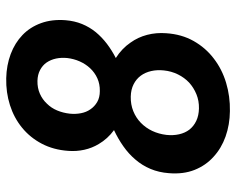

<svg xmlns="http://www.w3.org/2000/svg" viewBox="-92 -669 771 627"><g transform="rotate(-90 293.5 -355.5)"><path d="M541 -526.9Q544.4 -571.3 531.5 -606.9Q518.6 -642.6 492.7 -667.5Q466.8 -692.4 430.4 -706.1Q394 -719.7 351.6 -720.7Q305.2 -721.7 263.7 -708.5Q222.2 -695.3 189.9 -668.9Q157.7 -642.6 137.7 -604.5Q117.7 -566.4 114.3 -518.1Q112.3 -491.2 117.9 -465.8Q123.5 -440.4 136.7 -418.5Q145 -404.3 156.5 -391.6Q168 -378.9 182.1 -368.7Q153.8 -355.5 129.2 -338.1Q104.5 -320.8 85.9 -298.8Q66.9 -276.9 55.4 -249.5Q43.9 -222.2 41.5 -189.5Q37.6 -142.1 52.2 -105.5Q66.9 -68.8 94.7 -43.9Q122.6 -18.1 161.1 -4.4Q199.7 9.3 244.1 9.8Q292.5 10.7 336.9 -2.7Q381.3 -16.1 416 -43Q450.7 -69.3 472.9 -108.4Q495.1 -147.5 498.5 -198.2Q501 -230.5 493.2 -260.5Q485.4 -290.5 467.8 -314.9Q458.5 -328.6 445.8 -340.8Q433.1 -353 417.5 -362.8Q442.4 -375.5 463.9 -391.8Q485.4 -408.2 502 -428.2Q518.6 -448.7 528.6 -473.1Q538.6 -497.6 541 -526.9ZM377 -205.6Q374.5 -181.2 364 -159.9Q353.5 -138.7 337.4 -123.5Q320.8 -108.4 299.3 -99.6Q277.8 -90.8 252.9 -91.3Q229.5 -91.8 212.2 -100.1Q194.8 -108.4 183.6 -122.6Q172.9 -136.7 168.5 -156Q164.1 -175.3 166.5 -197.8Q169.4 -222.2 179.4 -243.7Q189.5 -265.1 206.1 -281.2Q222.2 -296.9 243.9 -305.7Q265.6 -314.5 291.5 -314Q314.5 -313.5 331.8 -304.7Q349.1 -295.9 359.9 -281.2Q370.6 -266.6 375 -247.1Q379.4 -227.5 377 -205.6ZM417.5 -521.5Q415 -500 406.5 -480.7Q397.9 -461.4 384.3 -446.8Q370.1 -431.6 351.3 -423.1Q332.5 -414.6 309.6 -415Q288.6 -415 273.9 -423.6Q259.3 -432.1 250 -445.8Q240.7 -459 237.3 -476.6Q233.9 -494.1 235.8 -513.2Q238.3 -535.2 246.3 -554.4Q254.4 -573.7 268.6 -587.9Q282.2 -602.5 301 -610.8Q319.8 -619.1 342.8 -618.7Q363.3 -618.2 378.4 -610.1Q393.6 -602.1 402.8 -588.9Q412.1 -575.2 415.8 -557.9Q419.4 -540.5 417.5 -521.5Z"/></g></svg>

Font: Roboto Mono SemiBold
Style: Italic
Weight: 600
Italic angle: -10°
Monospace: yes
Designer: Google
Version: Version 3.000